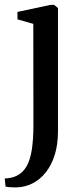

<svg xmlns="http://www.w3.org/2000/svg" viewBox="-49 -552 349 813"><path d="M21 241.5Q12.5 241.5 2.8 241.2Q-7 241 -15 240Q-23 239 -25.5 238L-29 203.5Q-21.5 204 -5 201Q11.5 198 26 190Q49 177.5 63.8 151.8Q78.5 126 85.5 82.8Q92.5 39.5 92.5 -25.5L92 -451L25 -470V-501.5L165.5 -531.5H180L196.5 -518V4Q196.5 60 182.8 103.8Q169 147.5 144.8 178Q120.5 208.5 88.8 224.5Q57 240.5 21 241.5Z"/></svg>

Font: Merriweather 96pt Medium
Style: Regular
Weight: 500
Version: Version 2.100